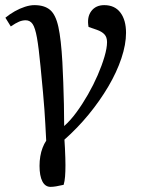

<svg xmlns="http://www.w3.org/2000/svg" viewBox="-20 -542 564 748"><path d="M177 186Q156 186 145 164.5Q134 143 134 104Q134 85 137 67Q140 49 146 33.5Q152 18 160 6Q158 -32 156.5 -60Q155 -88 153 -115.5Q151 -143 147.5 -182Q144 -221 138 -282Q131 -356 124 -395Q117 -434 107 -448.5Q97 -463 80 -463Q67 -463 54 -457.5Q41 -452 22 -439L1 -473Q18 -487 37.5 -498Q57 -509 77 -515.5Q97 -522 114 -522Q153 -522 175 -503.5Q197 -485 207.5 -437Q218 -389 223 -300Q225 -263 226.5 -221Q228 -179 229 -136Q230 -93 230 -51Q254 -72 277.5 -104Q301 -136 322.5 -173.5Q344 -211 360.5 -249Q377 -287 387 -321Q397 -355 397 -378Q397 -397 387 -408Q377 -419 357 -426L325 -437Q318 -475 335.5 -498.5Q353 -522 386 -522Q427 -522 449 -493Q471 -464 471 -414Q471 -369 453 -315Q435 -261 402 -205Q369 -149 325.5 -96Q282 -43 231 2Q232 15 233 35Q234 55 234.5 73Q235 91 235 101Q235 127 233.5 145.5Q232 164 228 178Q211 182 198.5 184Q186 186 177 186Z"/></svg>

Font: Literata 18pt
Style: Italic
Weight: 400
Italic angle: -2°
Designer: Latin by Veronika Burian and Jose Scaglione. Greek by Irene Vlachou. Cyrillic by Vera Evstafieva
Foundry: TypeTogether
Version: Version 3.103;gftools[0.9.29]